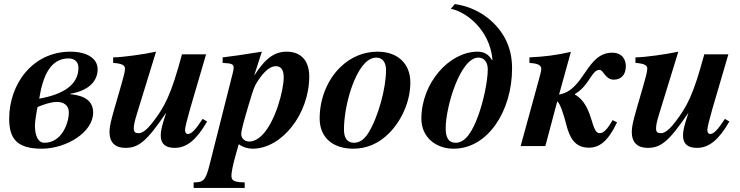

<svg xmlns="http://www.w3.org/2000/svg" viewBox="-20 -715 3621 940"><path d="M324 -256C424 -273 458 -325 458 -376C458 -430 404 -462 325 -462C139 -462 25 -303 25 -134C25 -39 60 13 184 13C303 13 436 -66 436 -164C436 -219 397 -247 324 -254ZM364 -383C364 -298 286 -252 172 -232C190 -344 227 -429 316 -429C337 -429 364 -419 364 -383ZM317 -165C317 -113 283 -16 197 -16C165 -16 151 -54 151 -100C151 -121 160 -176 164 -191C189 -202 229 -216 259 -216C292 -216 317 -199 317 -165Z M972 -133C937 -79 917 -59 900 -59C889 -59 886 -70 886 -80C886 -92 898 -137 911 -183L989 -449H871C817 -249 787 -194 729 -118C699 -79 677 -63 659 -63C643 -63 635 -68 635 -85C635 -100 637 -115 651 -160L744 -462C683 -449 585 -435 534 -434V-407C580 -404 592 -394 592 -379C592 -363 583 -333 575 -304L538 -176C524 -126 516 -95 516 -70C516 -17 544 9 594 9C659 9 698 -23 792 -161H793C775 -106 767 -80 767 -51C767 -10 791 9 835 9C895 9 942 -31 994 -120Z M1225 -347 1262 -462C1160 -446 1122 -440 1070 -434V-407C1115 -405 1124 -401 1124 -382C1124 -372 1115 -340 1102 -288L1006 92C987 168 976 178 928 178V205H1178V178C1128 177 1113 170 1113 146C1113 132 1118 98 1137 32L1149 -9C1171 7 1196 13 1217 13C1359 13 1494 -156 1494 -341C1494 -415 1456 -462 1384 -462C1327 -462 1282 -434 1226 -347ZM1369 -336C1369 -275 1329 -118 1262 -52C1243 -34 1222 -22 1200 -22C1178 -22 1161 -38 1161 -58C1161 -75 1172 -116 1199 -207C1221 -280 1225 -293 1243 -320C1269 -359 1299 -391 1330 -391C1354 -391 1369 -376 1369 -336Z M1989 -311C1989 -403 1928 -462 1828 -462C1760 -462 1696 -435 1645 -385C1585 -326 1545 -235 1545 -135C1545 -37 1615 13 1709 13C1776 13 1835 -13 1884 -62C1945 -123 1989 -217 1989 -311ZM1870 -372C1870 -285 1833 -145 1784 -65C1763 -31 1739 -16 1713 -16C1683 -16 1664 -36 1664 -80C1664 -182 1703 -335 1763 -402C1782 -423 1802 -433 1823 -433C1852 -433 1870 -410 1870 -372Z M2187 -672C2260 -658 2377 -572 2391 -424L2389 -420C2372 -450 2349 -462 2318 -462C2180 -462 2043 -309 2043 -134C2043 -43 2114 13 2201 13C2368 13 2487 -171 2487 -380C2487 -431 2478 -481 2450 -532C2406 -611 2320 -679 2207 -695ZM2368 -375C2368 -318 2347 -218 2320 -145C2295 -79 2262 -16 2211 -16C2178 -16 2162 -39 2162 -86C2162 -194 2234 -433 2322 -433C2350 -433 2368 -411 2368 -375Z M2775 -461C2698 -444 2649 -438 2572 -434V-407C2605 -405 2630 -399 2630 -378C2630 -367 2624 -347 2619 -328L2529 0H2650L2708 -218C2721 -213 2740 -154 2753 -103C2768 -45 2792 8 2863 8C2913 8 2956 -21 3001 -116L2979 -127C2952 -79 2934 -63 2915 -63C2872 -63 2885 -201 2795 -252V-255C2865 -295 2876 -373 2915 -373C2935 -373 2943 -325 2985 -325C3020 -325 3044 -348 3044 -391C3044 -419 3030 -457 2977 -457C2850 -457 2842 -273 2717 -252Z M3529 -133C3494 -79 3474 -59 3457 -59C3446 -59 3443 -70 3443 -80C3443 -92 3455 -137 3468 -183L3546 -449H3428C3374 -249 3344 -194 3286 -118C3256 -79 3234 -63 3216 -63C3200 -63 3192 -68 3192 -85C3192 -100 3194 -115 3208 -160L3301 -462C3240 -449 3142 -435 3091 -434V-407C3137 -404 3149 -394 3149 -379C3149 -363 3140 -333 3132 -304L3095 -176C3081 -126 3073 -95 3073 -70C3073 -17 3101 9 3151 9C3216 9 3255 -23 3349 -161H3350C3332 -106 3324 -80 3324 -51C3324 -10 3348 9 3392 9C3452 9 3499 -31 3551 -120Z"/></svg>

Font: XITS
Style: Bold Italic
Weight: 700
Italic angle: -16.33°
Designer: MicroPress Inc., with final additions and corrections provided by Coen Hoffman, Elsevier (retired)
Version: Version 1.105